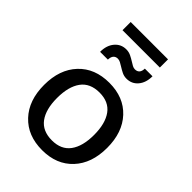

<svg xmlns="http://www.w3.org/2000/svg" viewBox="-243 -940 1054 1054"><g transform="rotate(45 284.5 -413.0)"><path d="M285 7Q172.5 7 106 -63.8Q39.5 -134.5 39.5 -254.5Q39.5 -374.5 106 -445.2Q172.5 -516 285 -516Q397 -516 463 -445.2Q529 -374.5 529 -254.5Q529 -134.5 463 -63.8Q397 7 285 7ZM285 -69Q357 -69 392.5 -117.5Q428 -166 428 -254Q428 -342 392.5 -391Q357 -440 285 -440Q211.5 -440 176 -391Q140.5 -342 140.5 -254Q140.5 -166 176.2 -117.5Q212 -69 285 -69ZM335 -598Q315.5 -598 299 -606.2Q282.5 -614.5 267.5 -624Q256 -631.5 245.2 -637Q234.5 -642.5 224.5 -642.5Q208 -642.5 198.8 -632Q189.5 -621.5 189 -600H128.5Q128.5 -650 154.5 -680.8Q180.5 -711.5 221 -711.5Q241 -711.5 257.8 -703.2Q274.5 -695 289.5 -685.5Q301 -678 311.2 -672.5Q321.5 -667 331.5 -667Q366.5 -667 367.5 -708.5H427Q427 -659 401.5 -628.5Q376 -598 335 -598ZM421.5 -771H131.5V-834.5H421.5Z"/></g></svg>

Font: Verano Sans Medium
Style: Regular
Weight: 500
Designer: Lukasz Dziedzic with Adam Twardoch and Botio Nikoltchev
Foundry: tyPoland Lukasz Dziedzic
Version: Version 3.001;December 28, 2019;FontCreator 12.0.0.2547 64-b